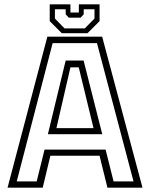

<svg xmlns="http://www.w3.org/2000/svg" viewBox="-20 -870 696 890"><path d="M15 0 199.5 -700H453.5L640.5 0H478L441.5 -148H213.5L178 0ZM57.5 -29H150L186.5 -176.5H469.5L506.5 -29H599L429.5 -670H224ZM202 -248 284.5 -589.5H367.5L454 -248ZM241.5 -276H413.5L345 -558H306.5ZM266.5 -716 210.5 -772V-850H306.5V-812H345.5V-850H441.5V-772L385.5 -716ZM279 -738.5H373L418 -784V-827H368V-803.5L353.5 -788H299L284.5 -803.5V-827H234.5V-784Z"/></svg>

Font: Tourney Light
Style: Regular
Weight: 300
Version: Version 1.015